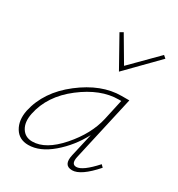

<svg xmlns="http://www.w3.org/2000/svg" viewBox="-163 -776 822 887"><g transform="rotate(30 248.5 -333.0)"><path d="M468 -658 312 -499 223 -658 240 -668 319 -534 454 -670ZM457 -89 469 -77Q398 4 352 4Q304 4 318 -57L346 -180Q305 -103 242 -49.5Q179 4 118 4Q69 4 45.5 -34.5Q22 -73 33 -129Q58 -243 165 -325.5Q272 -408 379 -408H420L342 -61Q333 -19 361 -19Q394 -19 457 -89ZM126 -19Q197 -19 271 -103.5Q345 -188 365 -278L389 -387H376Q280 -387 181 -311Q82 -235 60 -129Q50 -80 69 -49.5Q88 -19 126 -19Z"/></g></svg>

Font: EauTestText Extralight
Style: Italic
Weight: 250
Italic angle: -12°
Designer: Christian Thalmann (Catharsis Fonts)
Version: Version 0.001;PS 000.001;hotconv 1.0.88;makeotf.lib2.5.64775